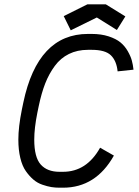

<svg xmlns="http://www.w3.org/2000/svg" viewBox="-20 -852 640 884"><path d="M270 12.2H253.9Q234.4 12.2 216.3 9.3Q198.2 6.3 175.3 -1.5Q152.3 -9.3 133.8 -25.1Q115.2 -41 98.9 -64.2Q82.5 -87.4 73.5 -124.8Q64.5 -162.1 64.5 -209Q64.5 -267.6 80.6 -347.2L87.4 -379.9Q153.8 -695.8 385.3 -695.8H401.9Q445.8 -695.8 480.2 -684.6Q514.6 -673.3 534.7 -656.7Q554.7 -640.1 568.1 -616.7Q581.5 -593.3 586.9 -573.5Q592.3 -553.7 594.7 -531.2L521.5 -523.4Q516.6 -571.8 490.7 -597.2Q464.8 -622.6 401.9 -622.6H385.3Q335.9 -622.6 297.4 -603.5Q258.8 -584.5 232.2 -548.3Q205.6 -512.2 188.2 -467.8Q170.9 -423.3 158.7 -365.2L151.9 -332.5Q137.7 -261.7 137.7 -209Q137.7 -127.9 167.5 -94.5Q197.3 -61 253.9 -61H270Q378.9 -61 440.9 -171.9L504.4 -135.7Q421.4 12.2 270 12.2ZM467.3 -832 557.1 -776.4 518.1 -713.9 425.8 -771.5 305.7 -712.4 273.4 -777.8 382.3 -832Z"/></svg>

Font: Anka/Coder
Style: Italic
Weight: 400
Italic angle: -12°
Monospace: yes
Version: Version 001.100